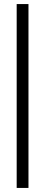

<svg xmlns="http://www.w3.org/2000/svg" viewBox="-20 -763 222 944"><path d="M62 161V-743H120V161Z"/></svg>

Font: Saira Ultra Condensed
Style: Regular
Weight: 400
Width: 1
Designer: Hector Gatti with collaboration of the Omnibus-Type team
Foundry: Omnibus-Type
Version: Version 1.001; ttfautohint (v1.8)